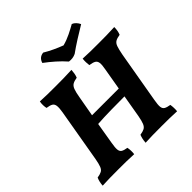

<svg xmlns="http://www.w3.org/2000/svg" viewBox="-226 -1073 1259 1259"><g transform="rotate(-45 404.0 -443.5)"><path d="M19 3Q21 -31 33 -58Q59 -62 73 -69.5Q87 -77 94.5 -96Q102 -115 109 -153L173 -524Q179 -560 176.5 -579Q174 -598 160.5 -606Q147 -614 119 -618Q116 -631 115.5 -647Q115 -663 118 -679Q150 -677 186 -676.5Q222 -676 263 -676Q298 -676 335.5 -676.5Q373 -677 411 -679Q410 -663 407.5 -648Q405 -633 399 -618Q373 -614 358.5 -605.5Q344 -597 336 -576Q328 -555 321 -513L296 -373H544L570 -524Q577 -560 574.5 -579Q572 -598 558 -606Q544 -614 516 -618Q514 -631 513.5 -647Q513 -663 515 -679Q547 -677 583.5 -676.5Q620 -676 660 -676Q696 -676 733.5 -676.5Q771 -677 808 -679Q808 -663 805.5 -648Q803 -633 797 -618Q770 -614 755.5 -605.5Q741 -597 733.5 -576Q726 -555 718 -513L656 -155Q649 -116 651 -97Q653 -78 666.5 -70Q680 -62 707 -58Q712 -28 709 3Q672 1 638.5 0.5Q605 0 566 0Q523 0 485 0.5Q447 1 417 3Q419 -31 430 -58Q456 -62 470 -69.5Q484 -77 492 -96Q500 -115 507 -153L534 -310Q477 -310 409 -309Q341 -308 284 -304L259 -155Q252 -116 254 -97Q256 -78 269 -70Q282 -62 309 -58Q315 -28 311 3Q275 1 241.5 0.5Q208 0 168 0Q126 0 87.5 0.5Q49 1 19 3ZM438 -729Q410 -761 376.5 -790.5Q343 -820 308 -846Q320 -886 360 -890Q388 -873 422 -857Q456 -841 488 -829Q526 -839 561.5 -856.5Q597 -874 625 -890Q639 -885 650.5 -872.5Q662 -860 668 -846Q626 -821 581 -792.5Q536 -764 500 -738Q472 -724 438 -729Z"/></g></svg>

Font: Vollkorn
Style: Bold Italic
Weight: 700
Italic angle: -11°
Designer: Friedrich Althausen
Foundry: Friedrich Althausen
Version: Version 5.000; ttfautohint (v1.8.3)